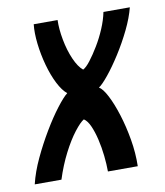

<svg xmlns="http://www.w3.org/2000/svg" viewBox="-95 -548 516 602"><g transform="rotate(-10 163.0 -247.5)"><path d="M-32 0Q-23 -38 -3.5 -79.5Q16 -121 39 -159.5Q62 -198 83.5 -226Q105 -254 118 -264Q103 -276 89.5 -302.5Q76 -329 66.5 -363.5Q57 -398 53 -433Q49 -468 52 -495H128Q127 -467 133.5 -432Q140 -397 152.5 -368.5Q165 -340 180 -328Q190 -333 203.5 -350.5Q217 -368 231.5 -392Q246 -416 257.5 -443Q269 -470 274 -495H358Q350 -463 332 -426Q314 -389 292 -354.5Q270 -320 250 -295.5Q230 -271 219 -264Q231 -257 244.5 -231Q258 -205 270 -167Q282 -129 289.5 -85.5Q297 -42 296 0H201Q201 -23 198 -50.5Q195 -78 189 -103.5Q183 -129 174.5 -148Q166 -167 155 -174Q143 -167 124 -142.5Q105 -118 86 -81Q67 -44 53 0Z"/></g></svg>

Font: Alumni Sans SemiBold
Style: Italic
Weight: 600
Italic angle: -8°
Version: Version 1.016